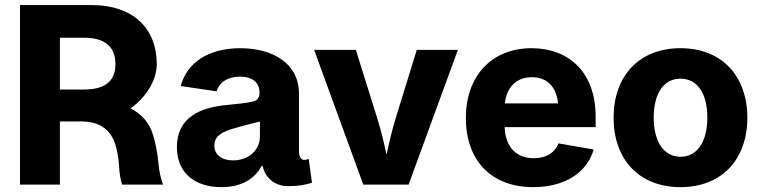

<svg xmlns="http://www.w3.org/2000/svg" viewBox="-20 -748 3085 778"><path d="M61 0H222.7V-255.9H303.2H310.5C381.8 -254.9 419.4 -226.1 440.9 -180.2C451.7 -155.8 460 -115.7 462.4 -75.2C463.9 -46.9 467.8 -21.5 474.6 0H640.6C632.3 -22.5 624.5 -54.2 622.1 -85.9C619.1 -122.6 609.9 -170.9 600.6 -200.2C585 -252.4 551.3 -288.1 508.8 -308.6C573.2 -354.5 615.2 -423.8 615.2 -488.3C615.2 -634.3 517.1 -727.5 352.5 -727.5H61ZM222.7 -385.3V-595.2H319.8C405.3 -595.2 447.8 -558.6 447.8 -488.3C447.8 -418.9 405.3 -385.3 320.3 -385.3Z M877.4 10.3C957.5 10.3 1011.2 -22 1040 -75.2H1044.4C1055.7 -20.5 1102.1 6.3 1145.5 6.3C1184.6 6.3 1213.4 2 1244.1 -7.3L1231 -104C1223.6 -101.1 1219.2 -100.1 1211.9 -100.1C1196.3 -100.1 1191.4 -120.6 1191.4 -134.3V-369.1C1191.4 -493.7 1081.1 -552.7 953.6 -552.7C823.7 -552.7 736.8 -493.2 712.4 -399.4L857.9 -377.9C867.7 -413.1 901.4 -437.5 952.6 -437.5C1002.9 -437.5 1031.7 -413.6 1031.7 -372.1C1031.7 -344.7 1013.7 -337.9 999.5 -335.4C977.1 -330.6 946.8 -327.1 901.4 -322.8C792.5 -313 696.8 -273.4 696.8 -151.9C696.8 -43.9 772.9 10.3 877.4 10.3ZM924.3 -98.1C880.4 -98.1 848.6 -118.7 848.6 -158.2C848.6 -197.8 880.9 -215.3 932.6 -229C969.7 -240.2 1002.9 -248 1033.2 -255.4V-194.8C1033.2 -139.2 986.8 -98.1 924.3 -98.1Z M1452.1 0H1635.7L1835.4 -545.9H1668.9L1584 -271.5C1568.8 -222.2 1557.6 -172.9 1546.4 -121.1C1535.2 -172.9 1523.4 -222.2 1507.8 -271.5L1421.9 -545.9H1252.9Z M2140.6 10.3C2270.5 10.3 2358.4 -49.3 2385.7 -142.1L2242.7 -167C2228 -127.9 2191.4 -106.9 2143.1 -106.9C2074.7 -106.9 2027.8 -149.4 2024.9 -232.9H2393.6V-274.9C2393.6 -458 2282.2 -552.7 2133.8 -552.7C1971.7 -552.7 1867.7 -439 1867.7 -270.5C1867.7 -96.7 1971.2 10.3 2140.6 10.3ZM2025.9 -329.1C2032.2 -392.1 2070.3 -435.1 2135.3 -435.1C2198.7 -435.1 2234.4 -395 2241.2 -329.1Z M2737.3 10.3C2905.3 10.3 3008.3 -102.5 3008.3 -271C3008.3 -439.5 2905.3 -552.7 2737.3 -552.7C2569.3 -552.7 2466.3 -439.5 2466.3 -271C2466.3 -102.5 2569.3 10.3 2737.3 10.3ZM2737.3 -112.8C2666.5 -112.8 2628.9 -178.7 2628.9 -271.5C2628.9 -365.2 2666.5 -429.2 2737.3 -429.2C2808.6 -429.2 2846.2 -365.2 2846.2 -271.5C2846.2 -178.7 2808.6 -112.8 2737.3 -112.8Z"/></svg>

Font: Raveo
Style: Bold
Weight: 700
Designer: Jakub Foglar, Rasmus Andersson (Inter)
Foundry: Jakubfoglar.com
Version: Version 1.100;Glyphs 3.2.3 (3260)